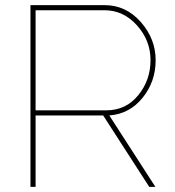

<svg xmlns="http://www.w3.org/2000/svg" viewBox="-20 -730 682 750"><path d="M119 0H99V-710H388Q472 -710 530 -644Q588 -578 588 -495Q588 -411 537 -348Q486 -285 407 -279L587 0H563L383 -279H119ZM119 -690V-299H395Q472 -299 520 -358Q568 -417 568 -495Q568 -572 515 -631Q462 -690 388 -690Z"/></svg>

Font: Raleway
Style: Thin
Weight: 100
Designer: Matt McInerney, Pablo Impallari, Rodrigo Fuenzalida
Foundry: Matt McInerney, Pablo Impallari, Rodrigo Fuenzalida
Version: Version 3.000